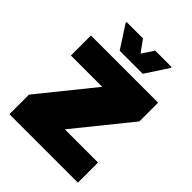

<svg xmlns="http://www.w3.org/2000/svg" viewBox="-248 -1033 1166 1166"><g transform="rotate(45 335.0 -449.5)"><path d="M41 0V-168L322 -516H53V-688H630V-527L344 -173H629V0ZM242 -746 148 -891V-899H289L344 -823L394 -899H535V-891L440 -746Z"/></g></svg>

Font: Saira SemiExpanded Black
Style: Regular
Weight: 900
Width: 6
Designer: Hector Gatti with collaboration of the Omnibus-Type team
Foundry: Omnibus-Type
Version: Version 1.101